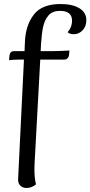

<svg xmlns="http://www.w3.org/2000/svg" viewBox="-20 -761 449 954"><path d="M409 -661Q409 -629 390 -610Q371 -591 348 -591Q326 -591 316 -601Q338 -626 338 -658Q338 -707 278 -707Q241 -707 221.5 -685Q202 -663 194.5 -628.5Q187 -594 184 -543L182 -507H244Q259 -507 284.5 -508Q310 -509 325 -510L323 -488Q322 -478 315.5 -471.5Q309 -465 300 -465H180L152 48Q151 58 151 79Q151 127 159 155Q137 173 112 173Q92 173 80.5 161Q69 149 70 129L99 -465H85Q45 -465 25 -462L27 -485Q30 -507 50 -507H102L104 -556Q108 -637 148.5 -689Q189 -741 281 -741Q340 -741 374.5 -720Q409 -699 409 -661Z"/></svg>

Font: Arima Madurai
Style: Regular
Weight: 400
Designer: Joana Correia and Natanael Gama
Foundry: NDISCOVER
Version: Version 1.019